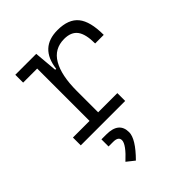

<svg xmlns="http://www.w3.org/2000/svg" viewBox="-224 -646 1033 1033"><g transform="rotate(-45 293.0 -129.5)"><path d="M238.8 -222.7V-59.6H384.8V0H46.9V-59.6H173.3V-458H66.4V-517.6H225.6L237.3 -384.8H244.6Q262.2 -527.3 397 -527.3Q480 -527.3 517.3 -481.4Q554.7 -435.5 554.7 -333H489.3Q489.3 -404.3 465.3 -436.3Q441.4 -468.3 388.7 -468.3Q313 -468.3 275.9 -404.3Q238.8 -340.3 238.8 -222.7ZM198.7 267.6 154.3 232.4Q223.6 168.9 223.6 137.2Q223.6 109.9 183.6 109.9H148.4V55.7H185.1Q281.2 55.7 281.2 133.8Q281.2 184.6 198.7 267.6Z"/></g></svg>

Font: CaskaydiaCove NFP Light
Style: Regular
Weight: 300
Designer: Aaron Bell
Foundry: Saja Typeworks
Version: Version 2111.001; VTT 6.35;Nerd Fonts 3.1.1